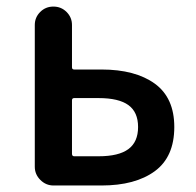

<svg xmlns="http://www.w3.org/2000/svg" viewBox="-20 -570 601 590"><path d="M144.5 0Q121.1 0 104 -17.1Q86.9 -34.2 86.9 -57.6V-493.2Q86.9 -516.6 103.5 -533.2Q120.1 -549.8 144 -549.8Q168 -549.8 184.6 -533.2Q201.2 -516.6 201.2 -493.2V-363.3Q201.2 -356.4 208 -356.4H292Q395.5 -356.4 455.6 -313Q515.6 -269.5 515.6 -179.7Q515.6 -87.9 455.6 -43.9Q395.5 0 292 0ZM201.2 -97.7Q201.2 -89.8 208 -89.8H283.2Q344.7 -89.8 374.5 -111.8Q404.3 -133.8 404.3 -179.7Q404.3 -225.6 374.5 -247.1Q344.7 -268.6 283.2 -268.6H208Q201.2 -268.6 201.2 -261.7Z"/></svg>

Font: Gen Jyuu Gothic P Medium
Style: Regular
Weight: 500
Designer: [Source Han Sans]
Ryoko NISHIZUKA  (kana & ideographs); Paul D. Hunt (Latin, Greek & Cyrillic); Wenlong ZHANG  (bopomofo
Version: Version 1.002.20150607